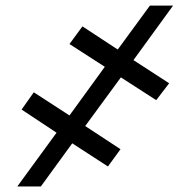

<svg xmlns="http://www.w3.org/2000/svg" viewBox="-20 -675 671 695"><path d="M417.6 -394.9 545.5 -312.5 592.3 -373.6 463.1 -457.4 606.5 -654.8H522.7L406.2 -495.7L278.4 -579.5L231.5 -515.6L359.4 -433.2L231.5 -257.1L102.3 -340.9L58.2 -278.4L184.7 -194.6L42.6 0H127.8L241.5 -156.2L370.7 -72.4L416.2 -134.9L288.4 -218.8Z"/></svg>

Font: Magic Ui Pro
Style: Italic
Weight: 400
Italic angle: -9.39999°
Designer: Stefan Endress, Andreas Faust
Version: Version 1.000;FEAKit 1.0